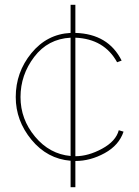

<svg xmlns="http://www.w3.org/2000/svg" viewBox="-20 -665 581 805"><path d="M276 120V9Q178 1 112 -79Q46 -159 46 -258Q46 -362 111.5 -442Q177 -522 276 -527V-645H296V-527Q434 -523 490 -411L471 -404Q417 -502 296 -507V-10Q350 -10 408 -41.5Q466 -73 478 -119L498 -113Q479 -56 419 -23Q359 10 296 10V120ZM276 -11V-507Q181 -502 123.5 -426.5Q66 -351 66 -258Q66 -165 127 -92Q188 -19 276 -11Z"/></svg>

Font: Raleway-v4020 Thin
Style: Regular
Weight: 250
Designer: Matt McInerney, Pablo Impallari, Rodrigo Fuenzalida
Foundry: Matt McInerney, Pablo Impallari, Rodrigo Fuenzalida
Version: Version 4.020;PS 004.020;hotconv 1.0.88;makeotf.lib2.5.64775